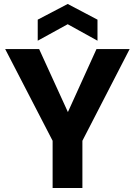

<svg xmlns="http://www.w3.org/2000/svg" viewBox="-20 -947 680 967"><path d="M245 0V-238L6 -700H177L325 -376H319L466 -700H633L395 -238V0ZM170 -742V-848L321 -927L471 -848V-742L321 -825Z"/></svg>

Font: DM Sans 36pt Black
Style: Regular
Weight: 900
Designer: Colophon Foundry, Jonny Pinhorn
Foundry: Colophon Foundry
Version: Version 4.004;gftools[0.9.30]